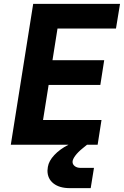

<svg xmlns="http://www.w3.org/2000/svg" viewBox="-20 -750 642 995"><path d="M581 -602H278L252 -438H520L500 -310H232L203 -128H506L486 0H431L409 18Q384 38 370 57Q356 76 356 89Q356 102 367.5 111Q379 120 398 120H467L450 225H342Q288 225 257 200.5Q226 176 226 134Q226 129 228 115Q233 84 261.5 53.5Q290 23 335 0H36L152 -730H602Z"/></svg>

Font: JetBrains Mono Extra Bold
Style: Italic
Weight: 800
Italic angle: -9°
Monospace: yes
Designer: Philipp Nurullin, Konstantin Bulenkov
Foundry: JetBrains
Version: 2.002